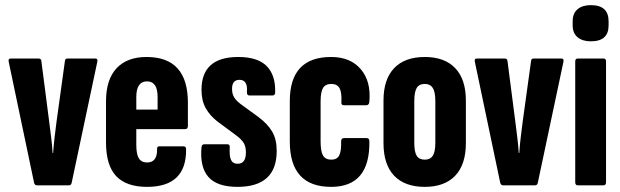

<svg xmlns="http://www.w3.org/2000/svg" viewBox="-20 -722 2415 748"><path d="M124 0Q116 0 113 -9L14 -481Q11 -494 22 -494H130Q140 -494 141 -485L172 -245Q176 -213 179.5 -185Q183 -157 185 -126H187Q189 -157 192.5 -185.5Q196 -214 200 -246L233 -485Q234 -494 243 -494H351Q362 -494 359 -481L259 -9Q257 0 248 0Z M553 6Q472 6 432.5 -36Q393 -78 393 -167V-327Q393 -412 434 -456Q475 -500 551 -500Q712 -500 712 -322V-231Q712 -219 701 -219H511V-158Q511 -121 521 -105Q531 -89 553 -89Q593 -89 592 -141Q591 -152 601 -152H694Q705 -152 705 -141Q707 6 553 6ZM511 -295H594V-344Q594 -405 553 -405Q511 -405 511 -344Z M905 6Q826 6 792 -32.5Q758 -71 765 -148Q766 -160 776 -160H866Q876 -160 875 -148Q873 -114 880 -99Q887 -84 906 -84Q938 -84 938 -128Q938 -151 929.5 -165Q921 -179 901 -194L828 -248Q798 -271 781.5 -300.5Q765 -330 765 -372Q765 -500 908 -500Q984 -500 1019 -464.5Q1054 -429 1052 -362Q1052 -350 1041 -350H952Q941 -350 942 -364Q946 -411 913 -411Q884 -411 884 -376Q884 -357 891.5 -344Q899 -331 917 -317L987 -266Q1023 -239 1040.5 -209Q1058 -179 1058 -134Q1058 6 905 6Z M1270 6Q1109 6 1109 -171V-328Q1109 -500 1270 -500Q1345 -500 1385.5 -452.5Q1426 -405 1419 -326Q1418 -312 1407 -312H1320Q1309 -312 1310 -323Q1312 -361 1303 -378Q1294 -395 1271 -395Q1248 -395 1238.5 -379.5Q1229 -364 1229 -326V-172Q1229 -132 1238.5 -116Q1248 -100 1271 -100Q1293 -100 1301.5 -116.5Q1310 -133 1309 -171Q1309 -184 1320 -184H1408Q1419 -184 1419 -172Q1422 6 1270 6Z M1635 6Q1557 6 1515.5 -37.5Q1474 -81 1474 -165V-330Q1474 -413 1515.5 -456.5Q1557 -500 1635 -500Q1712 -500 1753.5 -456.5Q1795 -413 1795 -330V-165Q1795 -81 1753.5 -37.5Q1712 6 1635 6ZM1635 -100Q1656 -100 1666 -115Q1676 -130 1676 -166V-328Q1676 -364 1666 -379.5Q1656 -395 1635 -395Q1613 -395 1603.5 -379.5Q1594 -364 1594 -328V-166Q1594 -130 1603.5 -115Q1613 -100 1635 -100Z M1940 0Q1932 0 1929 -9L1830 -481Q1827 -494 1838 -494H1946Q1956 -494 1957 -485L1988 -245Q1992 -213 1995.5 -185Q1999 -157 2001 -126H2003Q2005 -157 2008.5 -185.5Q2012 -214 2016 -246L2049 -485Q2050 -494 2059 -494H2167Q2178 -494 2175 -481L2075 -9Q2073 0 2064 0Z M2231 0Q2221 0 2221 -12V-483Q2221 -494 2231 -494H2331Q2341 -494 2341 -483V-12Q2341 0 2331 0ZM2282 -561Q2249 -561 2230 -577Q2211 -593 2211 -623V-639Q2211 -670 2230 -686Q2249 -702 2282 -702Q2351 -702 2351 -639V-623Q2351 -561 2282 -561Z"/></svg>

Font: Sofia Sans Extra Condensed ExtraBold
Style: Regular
Weight: 800
Designer: Botio Nikoltchev, Ani Petrova
Foundry: lettersoup
Version: Version 4.101; ttfautohint (v1.8.4.7-5d5b)